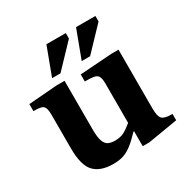

<svg xmlns="http://www.w3.org/2000/svg" viewBox="-159 -823 948 971"><g transform="rotate(-30 315.5 -337.0)"><path d="M231 10Q156 10 119.5 -28.5Q83 -67 83 -166V-359Q83 -390 77 -403.5Q71 -417 55.5 -420.5Q40 -424 13 -424V-465L179 -478H226V-195Q226 -148 234.5 -125Q243 -102 259 -95Q275 -88 296 -88Q328 -88 349 -99Q370 -110 398 -133V-363Q398 -392 390.5 -405Q383 -418 364.5 -421Q346 -424 313 -424V-465L500 -478H541V-135Q541 -88 555 -74Q569 -60 609 -60H615V-23L442 6H403V-81H399Q367 -47 341.5 -27Q316 -7 290.5 1.5Q265 10 231 10ZM227 -521H178L239 -684H352V-652ZM400 -521H351L412 -684H525V-652Z"/></g></svg>

Font: STIX Two Text
Style: Bold
Weight: 700
Designer: Ross Mills, John Hudson & Paul Hanslow, Tiro Typeworks Ltd; with prior portions MicroPress Inc., and Coen Hoffman.
Foundry: Tiro Typeworks Ltd
Version: Version 2.13 b171